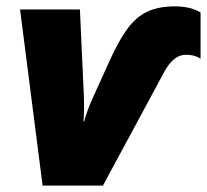

<svg xmlns="http://www.w3.org/2000/svg" viewBox="-20 -583 650 603"><path d="M113.8 0 43 -553.2H231L243.2 -285.2Q244.1 -263.2 243.9 -238.5Q243.7 -213.9 242.2 -201.2H244.1Q247.1 -212.9 254.9 -234.9Q262.7 -256.8 272 -276.9L324.2 -392.1Q352.1 -454.1 379.4 -491.7Q406.7 -529.3 442.1 -546.1Q477.5 -563 528.8 -563Q551.8 -563 571.5 -558.8Q591.3 -554.7 609.9 -543.9V-398.9Q590.8 -411.1 564 -411.1Q523.9 -411.1 494.1 -354L303.2 0Z"/></svg>

Font: Open Sans ExtraBold
Style: Italic
Weight: 800
Italic angle: -12°
Designer: Monotype Design Team
Foundry: Monotype Imaging Inc.
Version: Version 3.000; ttfautohint (v1.8.4)